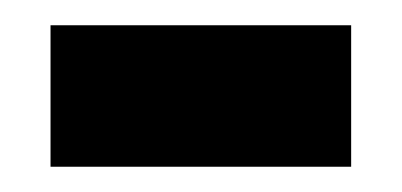

<svg xmlns="http://www.w3.org/2000/svg" viewBox="-20 -728 318 152"><path d="M20 -596V-708H258V-596Z"/></svg>

Font: Bricolage Grotesque 24pt Condensed ExtraBold
Style: Regular
Weight: 800
Width: 3
Designer: Mathieu Triay
Foundry: Atelier Triay
Version: Version 1.001;gftools[0.9.33.dev8+g029e19f]